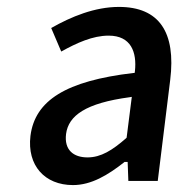

<svg xmlns="http://www.w3.org/2000/svg" viewBox="-20 -523 543 555"><path d="M191 12C244 12 292 -17 339 -54L340 -55H349L351 0H436L472 -292C489 -430 440 -503 324 -503C254 -503 186 -475 128 -442L157 -374C202 -399 248 -420 294 -420C359 -420 376 -372 370 -317L369 -312H365C171 -289 81 -233 68 -130C58 -45 109 12 191 12ZM355 -242 361 -243 346 -125 344 -123C305 -89 272 -68 233 -68C193 -68 165 -89 171 -136C178 -189 228 -225 355 -242Z"/></svg>

Font: Falling Sky
Style: LightObl
Weight: 400
Designer: Paul D. Hunt
Foundry: Adobe Systems Incorporated
Version: Version 1.02